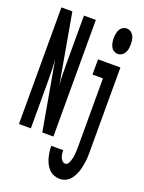

<svg xmlns="http://www.w3.org/2000/svg" viewBox="-177 -832 854 1137"><g transform="rotate(20 250.0 -263.5)"><path d="M11 0V-735H80L157 -299Q154 -335 153.5 -370.5Q153 -406 153 -441V-735H228V0H158L81 -436Q84 -400 85 -364.5Q86 -329 86 -294V0ZM418 -590Q405 -590 393 -597.5Q381 -605 375 -617Q369 -629 366.5 -642.5Q364 -656 364 -670Q364 -684 366.5 -697.5Q369 -711 375 -723Q381 -735 393 -742.5Q405 -750 418 -750Q432 -750 443.5 -742.5Q455 -735 461.5 -723Q468 -711 470 -697.5Q472 -684 472 -670Q472 -656 470 -642.5Q468 -629 461.5 -617Q455 -605 443.5 -597.5Q432 -590 418 -590ZM348 223Q329 223 311 216Q293 209 280 195.5Q267 182 258.5 165Q250 148 245 130Q240 112 237.5 93.5Q235 75 235 56H310Q310 67 311.5 78Q313 89 317 99.5Q321 110 329 118.5Q337 127 348 127Q359 127 365.5 117.5Q372 108 375.5 97Q379 86 381 75.5Q383 65 384 54Q385 43 385.5 32Q386 21 386 10V-424H320V-520H461V10Q461 27 460.5 43.5Q460 60 457.5 77Q455 94 451.5 110Q448 126 442.5 141.5Q437 157 428.5 172Q420 187 408 199Q396 211 380 217Q364 223 348 223Z"/></g></svg>

Font: Iosevka
Style: Bold
Weight: 700
Monospace: yes
Designer: Belleve Invis
Foundry: Belleve Invis
Version: Version 32.5.0; ttfautohint (v1.8.4)